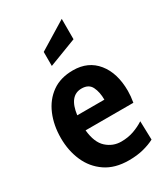

<svg xmlns="http://www.w3.org/2000/svg" viewBox="-188 -841 822 938"><g transform="rotate(-30 223.0 -371.5)"><path d="M257 10Q178 10 125.8 -25.8Q73.5 -61.5 47.8 -120.5Q22 -179.5 22 -250Q22 -322.5 46.8 -381Q71.5 -439.5 119.5 -473.8Q167.5 -508 238 -508Q323.5 -508 372.2 -447.8Q421 -387.5 421 -287Q421 -257.5 415 -223H145.5Q152.5 -151.5 187.8 -119.8Q223 -88 270 -88Q308.5 -88 340.8 -99.5Q373 -111 399 -128L402 -23Q376 -9 339.5 0.5Q303 10 257 10ZM147 -307H300Q300 -350 285.2 -380Q270.5 -410 230 -410Q160.5 -410 147 -307ZM160 -578V-657L317 -753V-638Z"/></g></svg>

Font: Cabin Condensed
Style: Bold
Weight: 700
Width: 3
Designer: Pablo Impallari
Foundry: Pablo Impallari. http://www.impallari.com Igino Marini. http://www.ikern.com
Version: Version 3.001; ttfautohint (v1.8.3)